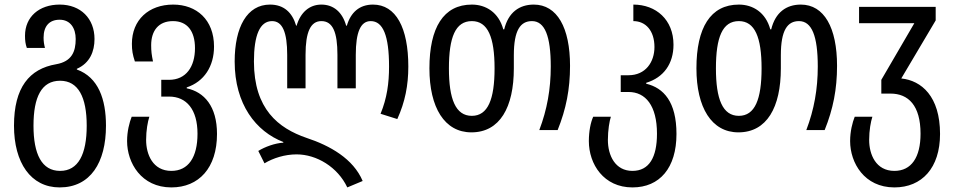

<svg xmlns="http://www.w3.org/2000/svg" viewBox="-20 -567 4159 837"><path d="M240 250C374 250 442 142 442 -19C442 -134 409 -230 315 -264V-267C372 -292 392 -343 392 -397C392 -486 332 -547 240 -547C151 -547 89 -494 89 -411C89 -390 91 -375 97 -358H176C172 -374 170 -386 170 -403C170 -453 195 -481 240 -481C287 -481 310 -444 310 -397C310 -342 293 -299 225 -287C108 -267 41 -186 41 -19C41 142 114 250 240 250ZM242 178C162 178 126 105 126 -19C126 -144 161 -215 242 -215C321 -215 358 -144 358 -19C358 106 321 178 242 178Z M727 250C847 250 926 165 926 17C926 -104 870 -166 794 -182V-186C870 -211 913 -278 913 -364C913 -481 837 -547 735 -547C628 -547 555 -480 555 -376C555 -348 558 -329 568 -299H647C641 -328 639 -344 639 -370C639 -433 671 -475 734 -475C796 -475 830 -432 830 -357C830 -276 791 -219 717 -219H683V-146H717C793 -146 841 -90 841 16C841 119 801 178 727 178C646 178 617 106 617 43C617 1 624 -36 631 -58H554C544 -33 534 6 534 48C534 143 596 250 727 250Z M1494 250 1561 222C1520 125 1419 68 1316 34C1194 -8 1087 -91 1087 -299C1087 -414 1113 -475 1166 -475C1212 -475 1232 -425 1232 -328V-182H1312V-328C1312 -428 1334 -475 1381 -475C1431 -475 1451 -426 1451 -328V-182H1531V-328C1531 -427 1552 -475 1596 -475C1650 -475 1676 -411 1676 -277C1676 -204 1667 -139 1639 -71L1712 -48C1746 -123 1760 -195 1760 -277C1760 -446 1706 -547 1606 -547C1547 -547 1509 -513 1492 -455H1489C1473 -513 1435 -547 1381 -547C1329 -547 1290 -513 1273 -455H1271C1254 -513 1217 -547 1157 -547C1057 -547 1003 -449 1003 -299C1003 -112 1096 6 1215 52V55C1179 57 1135 73 1106 91L1133 145C1171 122 1222 106 1273 106C1360 106 1452 161 1494 250Z M2035 10C2159 10 2220 -99 2220 -269V-326C2220 -436 2249 -475 2299 -475C2355 -475 2381 -410 2381 -277C2381 -179 2365 -89 2331 0H2411C2448 -92 2465 -178 2465 -280C2465 -446 2409 -547 2307 -547C2244 -547 2196 -513 2178 -439H2174C2154 -513 2098 -547 2037 -547C1913 -547 1852 -446 1852 -269C1852 -98 1918 10 2035 10ZM2037 -62C1966 -62 1937 -135 1937 -269C1937 -404 1965 -475 2037 -475C2107 -475 2136 -404 2136 -269C2136 -134 2107 -62 2037 -62Z M2737 250C2856 250 2929 165 2929 17C2929 -123 2873 -184 2797 -202V-206C2873 -229 2916 -289 2916 -372C2916 -481 2840 -547 2741 -547V-475C2795 -475 2833 -433 2833 -362C2833 -296 2794 -239 2720 -239H2686V-166H2720C2794 -166 2844 -107 2844 16C2844 119 2810 178 2737 178C2662 178 2630 111 2630 43C2630 0 2637 -40 2643 -58H2566C2555 -34 2547 5 2547 48C2547 149 2612 250 2737 250Z M3199 10C3323 10 3384 -99 3384 -269V-326C3384 -436 3413 -475 3463 -475C3519 -475 3545 -410 3545 -277C3545 -179 3529 -89 3495 0H3575C3612 -92 3629 -178 3629 -280C3629 -446 3573 -547 3471 -547C3408 -547 3360 -513 3342 -439H3338C3318 -513 3262 -547 3201 -547C3077 -547 3016 -446 3016 -269C3016 -98 3082 10 3199 10ZM3201 -62C3130 -62 3101 -135 3101 -269C3101 -404 3129 -475 3201 -475C3271 -475 3300 -404 3300 -269C3300 -134 3271 -62 3201 -62Z M3879 250C3999 250 4078 165 4078 17C4078 -147 3997 -216 3909 -225L4059 -478V-537H3725V-466H3966L3822 -219V-159H3862C3940 -159 3993 -107 3993 16C3993 119 3953 178 3879 178C3798 178 3769 106 3769 43C3769 1 3776 -36 3783 -58H3706C3696 -33 3686 6 3686 48C3686 143 3748 250 3879 250Z"/></svg>

Font: Noto Sans Georgian Condensed
Style: Regular
Weight: 400
Width: 3
Designer: Monotype Design Team, Akaki Razmadze
Foundry: Google LLC
Version: Version 2.005